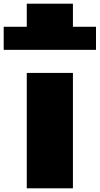

<svg xmlns="http://www.w3.org/2000/svg" viewBox="-20 -1020 540 1040"><path d="M0 -750V-875H125V-1000H375V-875H500V-750ZM125 0V-625H375V0Z"/></svg>

Font: Silkscreen
Style: Bold
Weight: 700
Designer: Jason Kottke
Foundry: Jason Kottke
Version: Version 1.001; ttfautohint (v1.8.4.7-5d5b)